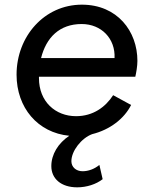

<svg xmlns="http://www.w3.org/2000/svg" viewBox="-20 -571 656 823"><path d="M311 232C351 232 392 219 420 197L406 136C384 154 358 163 334 163C306 163 286 145 286 120C286 76 329 21 375 4C452 -15 513 -63 542 -121L465 -163C432 -112 379 -73 306 -73C218 -73 147 -135 147 -236V-242H560C564 -259 569 -288 569 -310C569 -437 483 -551 331 -551C170 -551 51 -415 51 -251C51 -109 142 -2 277 11C229 43 200 91 200 141C200 195 242 232 311 232ZM156 -322C178 -410 235 -468 330 -468C415 -468 475 -405 471 -322Z"/></svg>

Font: Mluvka Medium
Style: Italic
Weight: 500
Italic angle: -8°
Designer: Modified by Jiří Krblich, Original typeface by Gumpita Rahayu
Foundry: Gumpita Rahayu & Jiří Krblich
Version: Version 2.000;Glyphs 3.1.1 (3134)